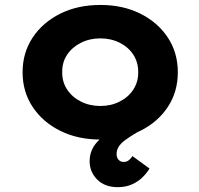

<svg xmlns="http://www.w3.org/2000/svg" viewBox="-20 -562 817 787"><path d="M463.1 205.2Q409.4 205.2 378.4 173.9Q347.4 142.7 347.4 98.9Q347.4 56.3 374.7 24Q402 -8.3 449.4 -36.4Q496.9 -64.6 559.1 -92.3L577.7 -39.4Q525.5 -11.6 491.7 13.3Q457.9 38.3 457.9 68.9Q457.9 84.6 466.3 93.2Q474.6 101.8 486.5 101.8Q498.3 101.8 506.7 95.8Q515 89.9 523 77.9L592.8 128.8Q582.1 147.1 564.1 164.8Q546.2 182.4 520.8 193.8Q495.5 205.2 463.1 205.2ZM391.5 10Q298.8 10 227 -25.8Q155.1 -61.6 113.9 -123.6Q72.6 -185.7 72.6 -265.9Q72.6 -346 113.9 -408.1Q155.1 -470.2 227 -506Q298.8 -541.7 391.5 -541.7Q483.8 -541.7 555.3 -506Q626.9 -470.2 667.9 -408.1Q708.9 -346 708.9 -265.9Q708.9 -185.7 667.9 -123.6Q626.9 -61.6 555.3 -25.8Q483.8 10 391.5 10ZM391.5 -127.6Q435 -127.6 470.6 -145.7Q506.2 -163.7 526.6 -195Q546.9 -226.4 546.5 -265.9Q546.9 -306.4 526.6 -337.7Q506.2 -369 470.6 -386.8Q435 -404.7 391.5 -404.7Q347.4 -404.7 311.6 -386.6Q275.8 -368.6 255.2 -337.8Q234.5 -307 235 -265.9Q234.5 -226.4 255.2 -195Q275.8 -163.7 311.6 -145.7Q347.4 -127.6 391.5 -127.6Z"/></svg>

Font: Lexend Exa
Style: Regular
Weight: 400
Designer: Bonnie Shaver-Troup, Thomas Jockin
Foundry: Lexend
Version: Version 1.007